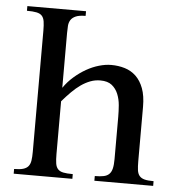

<svg xmlns="http://www.w3.org/2000/svg" viewBox="-49 -709 712 756"><g transform="rotate(5 306.5 -331.0)"><path d="M351.6 0V-18.6Q372.6 -18.6 386.5 -21.5Q400.4 -24.4 408.4 -32.5Q416.5 -40.5 419.9 -54.7Q423.3 -68.8 423.3 -91.8V-258.8Q423.3 -280.8 421.4 -304.7Q419.4 -328.6 411.1 -348.9Q402.8 -369.1 386.5 -382.3Q370.1 -395.5 340.8 -395.5Q320.3 -395.5 301.5 -388.4Q282.7 -381.3 264.6 -368.7Q246.6 -356 229.2 -338.6Q211.9 -321.3 193.8 -300.3V-91.8Q193.8 -69.3 196 -54.9Q198.2 -40.5 205.6 -32.5Q212.9 -24.4 226.8 -21.5Q240.7 -18.6 264.6 -18.6V0H32.7V-18.6Q54.7 -18.6 68.1 -22.5Q81.5 -26.4 88.6 -34.9Q95.7 -43.5 97.9 -57.4Q100.1 -71.3 100.1 -91.8V-570.3Q100.1 -592.8 97.9 -607.2Q95.7 -621.6 88.4 -629.6Q81.1 -637.7 66.9 -640.6Q52.7 -643.6 28.8 -643.6V-662.1H260.7V-643.6Q235.8 -643.6 222.2 -637.7Q208.5 -631.8 202.1 -621.8Q195.8 -611.8 194.8 -598.4Q193.8 -585 193.8 -570.3V-353.5Q210.9 -378.4 233.4 -397.9Q255.9 -417.5 280.3 -431.4Q304.7 -445.3 330.1 -452.6Q355.5 -460 378.4 -460Q406.7 -460 431.9 -452.4Q457 -444.8 476.1 -426.8Q495.1 -408.7 506.1 -379.4Q517.1 -350.1 517.1 -306.6V-91.8Q517.1 -70.3 519 -56.2Q521 -42 528.1 -33.7Q535.2 -25.4 548.3 -22Q561.5 -18.6 584 -18.6V0Z"/></g></svg>

Font: Doulos SIL Compact
Style: Regular
Weight: 400
Designer: Walt Agee, Victor Gaultney, Peter Martin, Debbi Hosken
Foundry: SIL International
Version: Version 4.110; 2011; Maintenance release ; LnSpcTght